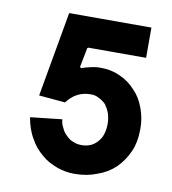

<svg xmlns="http://www.w3.org/2000/svg" viewBox="-65 -575 567 632"><g transform="rotate(10 218.5 -259.0)"><path d="M398.9 -106.9C408.2 -127.9 413.1 -153.3 413.1 -184.1C413.1 -207.5 409.2 -230 400.9 -252C392.6 -274.9 381.3 -293 367.2 -307.1C353 -323.2 335.9 -335.9 314.9 -345.2C294.9 -354.5 273.4 -358.9 250 -358.9C237.3 -358.9 226.1 -357.4 216.8 -355C206.5 -353 196.3 -350.1 186 -346.2L182.1 -350.1L191.9 -399.9C192.4 -403.8 193.4 -408.7 194.8 -415L198.2 -417H391.1V-518.1H116.2L65.9 -233.9L153.8 -226.1C173.8 -253.4 200.2 -267.1 232.9 -267.1C244.1 -267.1 253.9 -264.6 261.2 -259.8C269.5 -255.9 277.3 -250.5 284.2 -243.2C290 -234.9 294.9 -226.1 298.8 -215.8C302.2 -204.1 304.2 -192.9 304.2 -182.1C304.2 -154.3 297.4 -133.3 283.2 -119.1C270.5 -104.5 252.9 -97.2 231 -97.2C220.2 -97.2 210.9 -99.1 203.1 -103C194.8 -105.5 187.5 -110.8 180.2 -118.2C171.9 -125.5 166.5 -133.3 163.1 -142.1C158.2 -150.4 155.3 -159.7 154.8 -169.9L48.8 -158.2C53.2 -132.3 61 -108.9 73.2 -88.9C83 -70.3 96.7 -54.2 113.8 -40C127 -27.8 145 -18.1 167 -9.8C185.1 -3.4 204.1 0 224.1 0C252 0 276.9 -4.4 298.8 -13.2C321.8 -21 341.8 -32.7 358.9 -48.8C375.5 -64.9 388.7 -84.5 398.9 -106.9Z"/></g></svg>

Font: Ya Modern Pro
Style: Bold
Weight: 700
Designer: Yahyaalaswadi
Foundry: Yahyaalaswadi
Version: Version 1.000;September 23, 2024;FontCreator 15.0.0.2974 64-